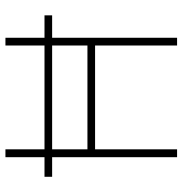

<svg xmlns="http://www.w3.org/2000/svg" viewBox="-2 -688 690 727"><g transform="rotate(-90 343.5 -325.0)"><path d="M648.4 -502V-473.1H37.1V-502ZM534.2 -649.9H563.5V0H534.2V-310.5H141.1V0H111.3V-649.9H141.1V-339.4H534.2Z"/></g></svg>

Font: Estedad-FD Thin
Style: Regular
Weight: 100
Designer: Amin Abedi
Version: Version 7.3